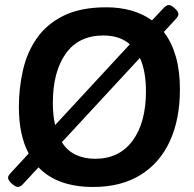

<svg xmlns="http://www.w3.org/2000/svg" viewBox="-20 -736 771 763"><path d="M50 7Q45 7 36 1Q27 -5 19.5 -14Q12 -23 12 -30Q12 -37 21 -47L94 -126Q55 -199 55 -311Q55 -385 71 -456Q87 -527 126 -583.5Q165 -640 232.5 -673.5Q300 -707 403 -707Q456 -707 502 -694Q548 -681 584 -655L632 -706Q642 -716 651 -716Q660 -716 674.5 -703Q689 -690 689 -680Q689 -672 680 -662L631 -609Q662 -569 678.5 -512Q695 -455 695 -381Q695 -262 655 -175Q615 -88 538 -40.5Q461 7 350 7Q208 7 133 -71L70 -3Q60 7 50 7ZM190 -327Q190 -278 199 -239L496 -560Q456 -595 391 -595Q292 -595 241 -522.5Q190 -450 190 -327ZM358 -105Q454 -105 507 -177Q560 -249 560 -373Q560 -454 536 -506L226 -171Q247 -137 281 -121Q315 -105 358 -105Z"/></svg>

Font: Asap SemiBold
Style: Italic
Weight: 600
Italic angle: -6°
Designer: Pablo Cosgaya
Foundry: Omnibus-Type
Version: Version 3.001; ttfautohint (v1.8.3)